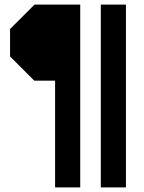

<svg xmlns="http://www.w3.org/2000/svg" viewBox="-20 -720 631 840"><path d="M221 100H331V-700H131L24 -593V-473L130 -367H221ZM421 100H531V-700H421Z"/></svg>

Font: Pescante Normal
Style: Regular
Weight: 400
Designer: Ariel Martín Pérez
Foundry: Tunera Type Foundry
Version: Version 1.000;FEAKit 1.0